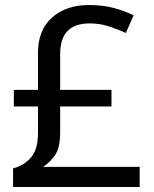

<svg xmlns="http://www.w3.org/2000/svg" viewBox="-20 -743 612 763"><path d="M334 -723Q389 -723 433 -711Q477 -699 511 -682L480 -612Q450 -626 413.5 -638Q377 -650 336 -650Q279 -650 249 -620.5Q219 -591 219 -525V-386H423V-320H219V-216Q219 -155 198 -125.5Q177 -96 151 -80H535V0H32V-74Q75 -85 103 -117Q131 -149 131 -215V-320H35V-386H131V-534Q131 -623 186.5 -673Q242 -723 334 -723Z"/></svg>

Font: Noto Sans Yi
Style: Regular
Weight: 400
Designer: Monotype Design Team
Foundry: Monotype Imaging Inc.
Version: Version 2.002; ttfautohint (v1.8.4.7-5d5b)